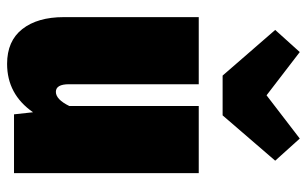

<svg xmlns="http://www.w3.org/2000/svg" viewBox="-186 -680 886 555"><g transform="rotate(90 257.5 -403.0)"><path d="M481 0H311L305 -55Q253 20 165 20Q99 20 64.5 -24Q30 -68 30 -144V-534H224V-159Q224 -121 246 -121Q268 -121 287 -160V-534H481ZM381 -826 445 -755 314 -603H199L67 -755L131 -826L256 -730Z"/></g></svg>

Font: Fira Sans Condensed Black
Style: Regular
Weight: 900
Width: 3
Designer: Carrois Corporate & Edenspiekermann AG
Foundry: Carrois Corporate GbR & Edenspiekermann AG
Version: Version 4.203